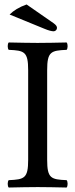

<svg xmlns="http://www.w3.org/2000/svg" viewBox="-20 -837 337 859"><path d="M191 -122V-523C191 -606 208 -611 278 -614C284 -620 284 -641 278 -647C234 -646 187 -645 148 -645C115 -645 66 -646 19 -647C13 -641 13 -620 19 -614C89 -611 106 -606 106 -523V-122C106 -39 89 -34 19 -31C13 -25 13 -4 19 2C64 1 113 0 149 0C185 0 233 1 278 2C284 -4 284 -25 278 -31C208 -34 191 -39 191 -122ZM99 -817C65 -805 41 -790 23 -772L177 -709C198 -700 212 -697 220 -697C228 -697 235 -704 235 -712C235 -719 231 -725 220 -733Z"/></svg>

Font: Libertinus Math
Style: Regular
Weight: 400
Designer: Philipp H. Poll, Khaled Hosny
Foundry: Caleb Maclennan
Version: Version 7.050;RELEASE